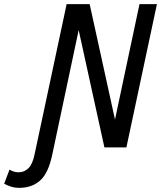

<svg xmlns="http://www.w3.org/2000/svg" viewBox="-152 -710 776 925"><path d="M-132 175 -106 107Q-86 120 -62 120Q-35 120 -15 100.5Q5 81 15 32L169 -690H280L402 -134L520 -690H604L457 0H351L227 -565L100 34Q81 125 41 160Q1 195 -59 195Q-81 195 -99.5 189Q-118 183 -132 175Z"/></svg>

Font: Radio Canada Condensed
Style: Italic
Weight: 400
Width: 3
Italic angle: -12°
Designer: Charles Daoud, Etienne Aubert Bonn, Alexandre Saumier Demers, Jacques Le Bailly
Foundry: Radio-Canada
Version: Version 2.104; ttfautohint (v1.8.4.7-5d5b);gftools[0.9.28.de